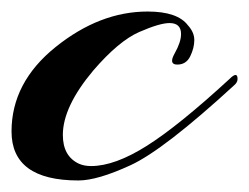

<svg xmlns="http://www.w3.org/2000/svg" viewBox="-24 -296 432 333"><path d="M290 -237Q290 -256 270 -256Q253 -256 217.5 -240.5Q182 -225 138 -174Q85 -111 85 -62Q85 -25 113 -12Q122 -8 134 -8Q175 -8 230.5 -43Q286 -78 374 -159Q388 -173 388 -159Q388 -153 382 -148Q260 -36 202.5 -9.5Q145 17 112 17Q-4 17 -4 -68Q-4 -153 72.5 -214.5Q149 -276 232 -276Q284 -276 302 -252Q313 -240 313 -226.5Q313 -213 306 -198.5Q299 -184 283.5 -184Q268 -184 279 -203.5Q290 -223 290 -237Z"/></svg>

Font: Arizonia
Style: Regular
Weight: 400
Designer: Robert E. Leuschke
Foundry: Robert E. Leuschke
Version: Version 1.003